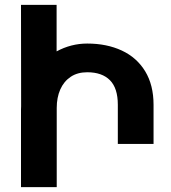

<svg xmlns="http://www.w3.org/2000/svg" viewBox="-20 -770 704 790"><path d="M611.8 -338.9V-177.7H464.8V-338.9Q464.8 -407.2 432.4 -439.9Q399.9 -472.7 338.9 -472.7Q298.8 -472.7 270.8 -453.9Q242.7 -435.1 228 -401.9Q213.4 -368.7 213.4 -325.7V0H66.4V-319.3Q66.4 -328.6 66.9 -333L66.4 -750H212.9V-558.6Q272.5 -590.8 338.9 -590.8Q419.4 -590.8 481.2 -562Q543 -533.2 577.4 -476.6Q611.8 -419.9 611.8 -338.9Z"/></svg>

Font: Mardoto
Style: Bold
Weight: 700
Designer: Christian Robertson, Vahan Hovhannisyan
Foundry: Google
Version: Version 1.000